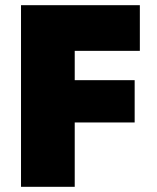

<svg xmlns="http://www.w3.org/2000/svg" viewBox="-20 -720 605 740"><path d="M61 0H268V-248H499V-411H268V-524H519V-700H61Z"/></svg>

Font: Fixel Display Black
Style: Regular
Weight: 900
Designer: AlfaBravo + MacPaw
Foundry: Kyrylo Tkachov, Marchela Mozhyna, Serhii Makarenko, Maria Weinstein, Zakhar Kryvoshyya
Version: Version 1.211